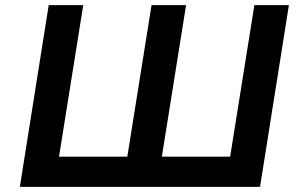

<svg xmlns="http://www.w3.org/2000/svg" viewBox="-20 -725 1167 745"><path d="M57 0 169 -705H303L209 -117H474L568 -705H702L608 -117H873L967 -705H1101L989 0Z"/></svg>

Font: Nunito Sans 7pt
Style: Bold Italic
Weight: 700
Italic angle: -9°
Version: Version 3.101;gftools[0.9.27]